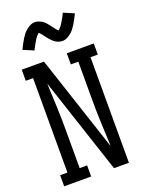

<svg xmlns="http://www.w3.org/2000/svg" viewBox="-177 -1055 854 1137"><g transform="rotate(-20 250.0 -486.5)"><path d="M23 0V-70H69V-665H23V-735H163L363 -130Q363 -139 362.5 -148Q362 -157 362 -165L357 -276Q355 -317 354.5 -358.5Q354 -400 354 -441V-665H307V-735H477V-665H431V0H337L137 -605Q137 -596 137.5 -587Q138 -578 138 -570L143 -459Q145 -418 145.5 -376.5Q146 -335 146 -294V-70H193V0ZM308 -812Q303 -812 298 -813Q293 -814 288.5 -815Q284 -816 279.5 -818Q275 -820 270.5 -822.5Q266 -825 262.5 -827.5Q259 -830 255.5 -833Q252 -836 248 -840Q244 -844 241 -847.5Q238 -851 234.5 -854.5Q231 -858 228.5 -862Q226 -866 223 -869.5Q220 -873 216.5 -877.5Q213 -882 210 -886Q207 -890 204 -893.5Q201 -897 197.5 -900.5Q194 -904 192 -906Q188 -902 183 -897Q178 -892 175 -888.5Q172 -885 169 -880.5Q166 -876 163 -871Q160 -866 156.5 -860Q153 -854 149 -847Q145 -840 141 -832Q137 -824 133 -816L67 -844Q76 -862 84 -877.5Q92 -893 100 -905.5Q108 -918 116 -928.5Q124 -939 136 -949Q148 -959 162 -966Q176 -973 192 -973Q202 -973 211.5 -970Q221 -967 229.5 -962.5Q238 -958 245.5 -951.5Q253 -945 259.5 -937.5Q266 -930 271 -923Q276 -916 283 -907Q290 -898 295.5 -891Q301 -884 308 -879Q312 -882 317 -887.5Q322 -893 325 -896.5Q328 -900 331 -904.5Q334 -909 337 -914Q340 -919 343.5 -925Q347 -931 351 -938Q355 -945 359 -953Q363 -961 367 -969L433 -941Q424 -923 416 -907.5Q408 -892 400 -879.5Q392 -867 384 -856.5Q376 -846 364 -836Q352 -826 338 -819Q324 -812 308 -812Z"/></g></svg>

Font: Iosevka Curly Slab
Style: Regular
Weight: 400
Monospace: yes
Designer: Belleve Invis
Foundry: Belleve Invis
Version: Version 22.1.2; ttfautohint (v1.8.4)